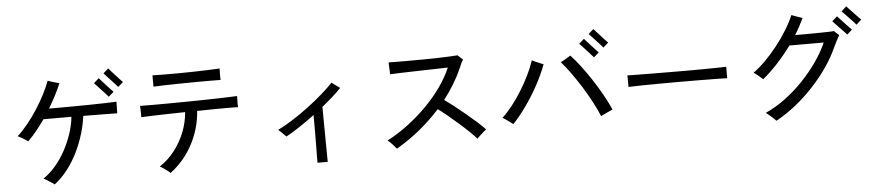

<svg xmlns="http://www.w3.org/2000/svg" viewBox="-48 -1179 7137 1571"><g transform="rotate(-5 3520.0 -393.0)"><path d="M349 55Q341 49 324.5 38Q308 27 290.5 16Q273 5 261 0Q315 -36 361.5 -90.5Q408 -145 443.5 -210Q479 -275 502.5 -345.5Q526 -416 533 -484Q509 -484 485 -484Q461 -484 439 -484Q398 -484 363 -484Q328 -484 303 -484Q270 -437 235 -393.5Q200 -350 163 -315Q156 -321 140 -331Q124 -341 107.5 -350.5Q91 -360 81 -364Q126 -405 169 -458.5Q212 -512 249.5 -570.5Q287 -629 316.5 -686.5Q346 -744 365 -795Q375 -791 393.5 -785Q412 -779 430.5 -774Q449 -769 459 -767Q440 -720 413.5 -669Q387 -618 356 -567Q388 -567 442.5 -567Q497 -567 561.5 -567.5Q626 -568 692.5 -569Q759 -570 816 -571.5Q873 -573 911 -575Q911 -566 910.5 -546.5Q910 -527 909.5 -508Q909 -489 909 -480Q870 -481 793.5 -481.5Q717 -482 630 -483Q621 -411 598 -335Q575 -259 539.5 -187Q504 -115 456 -52.5Q408 10 349 55ZM852 -621Q847 -627 831.5 -644Q816 -661 796.5 -682Q777 -703 761.5 -720Q746 -737 741 -742L783 -779Q788 -773 804 -755.5Q820 -738 838.5 -717.5Q857 -697 873 -680Q889 -663 894 -658ZM936 -694Q931 -700 915.5 -717Q900 -734 880.5 -755Q861 -776 845.5 -793Q830 -810 825 -815L867 -852Q872 -846 887.5 -828.5Q903 -811 922 -790.5Q941 -770 956.5 -753Q972 -736 978 -731Z M1301 45Q1294 36 1277.5 24Q1261 12 1244.5 0.5Q1228 -11 1218 -16Q1288 -61 1341 -129.5Q1394 -198 1425.5 -278.5Q1457 -359 1463 -441Q1387 -440 1316 -438Q1245 -436 1189.5 -434.5Q1134 -433 1102 -431Q1103 -442 1102.5 -460Q1102 -478 1101.5 -495.5Q1101 -513 1100 -524Q1134 -523 1194 -523Q1254 -523 1329.5 -523.5Q1405 -524 1487 -525Q1569 -526 1647.5 -527.5Q1726 -529 1791.5 -531Q1857 -533 1898 -535Q1898 -525 1897.5 -507.5Q1897 -490 1897 -472.5Q1897 -455 1898 -444Q1866 -445 1814 -445Q1762 -445 1697 -444.5Q1632 -444 1562 -442Q1552 -299 1485 -171.5Q1418 -44 1301 45ZM1223 -671Q1224 -681 1223.5 -700.5Q1223 -720 1223 -738Q1223 -746 1223 -752.5Q1223 -759 1223 -764Q1261 -763 1317 -762.5Q1373 -762 1438 -762.5Q1503 -763 1567.5 -764.5Q1632 -766 1686.5 -768Q1741 -770 1775 -772Q1775 -761 1774.5 -742Q1774 -723 1774 -705.5Q1774 -688 1775 -678Q1739 -679 1683 -679Q1627 -679 1561 -678.5Q1495 -678 1430 -677Q1365 -676 1310.5 -674.5Q1256 -673 1223 -671Z M2506 66Q2506 44 2506.5 -2.5Q2507 -49 2507.5 -107Q2508 -165 2508 -223Q2508 -281 2508 -326Q2447 -280 2386 -239.5Q2325 -199 2272 -170Q2267 -175 2254 -187.5Q2241 -200 2228 -213Q2215 -226 2209 -230Q2265 -257 2331 -299Q2397 -341 2463 -390.5Q2529 -440 2585 -489Q2641 -538 2677 -577Q2683 -572 2696.5 -562Q2710 -552 2724 -542Q2738 -532 2744 -528Q2712 -494 2671.5 -458Q2631 -422 2586 -386Q2586 -350 2586.5 -299.5Q2587 -249 2587.5 -193Q2588 -137 2588.5 -85Q2589 -33 2589.5 7Q2590 47 2590 66Z M3164 8Q3153 -6 3131.5 -29.5Q3110 -53 3093 -65Q3181 -111 3264 -173.5Q3347 -236 3419.5 -309Q3492 -382 3547.5 -460.5Q3603 -539 3636 -617Q3608 -616 3560 -615Q3512 -614 3455 -612.5Q3398 -611 3341 -609.5Q3284 -608 3236.5 -606.5Q3189 -605 3161 -603Q3161 -613 3160 -632Q3159 -651 3158 -670.5Q3157 -690 3157 -701Q3186 -700 3233 -700Q3280 -700 3337 -700Q3394 -700 3453 -700.5Q3512 -701 3566 -702.5Q3620 -704 3661.5 -706Q3703 -708 3724 -710Q3730 -704 3745.5 -690Q3761 -676 3766 -671Q3756 -658 3748 -639Q3740 -620 3732 -602Q3704 -538 3666 -476Q3628 -414 3583 -355Q3617 -332 3661.5 -297Q3706 -262 3752.5 -223.5Q3799 -185 3839.5 -148.5Q3880 -112 3904 -86Q3896 -80 3879.5 -65.5Q3863 -51 3848 -37Q3833 -23 3827 -16Q3805 -42 3767 -78.5Q3729 -115 3684.5 -154Q3640 -193 3597.5 -228Q3555 -263 3524 -285Q3368 -111 3164 8Z M4851 -112Q4828 -169 4793.5 -233.5Q4759 -298 4719 -362Q4679 -426 4638 -482.5Q4597 -539 4561 -580Q4572 -585 4588.5 -594.5Q4605 -604 4620.5 -613.5Q4636 -623 4643 -627Q4681 -587 4723.5 -531Q4766 -475 4808 -411Q4850 -347 4886.5 -281.5Q4923 -216 4949 -157Q4938 -153 4918.5 -144Q4899 -135 4880 -126Q4861 -117 4851 -112ZM4130 -109Q4121 -117 4105 -128.5Q4089 -140 4073 -151Q4057 -162 4046 -168Q4087 -206 4128.5 -258.5Q4170 -311 4207.5 -371.5Q4245 -432 4276 -495Q4307 -558 4326 -616Q4337 -610 4355 -602Q4373 -594 4391 -587Q4409 -580 4419 -575Q4388 -492 4341.5 -407Q4295 -322 4240.5 -245Q4186 -168 4130 -109ZM4919 -669Q4914 -675 4898.5 -692.5Q4883 -710 4863.5 -730.5Q4844 -751 4828.5 -768Q4813 -785 4808 -790L4850 -827Q4855 -821 4871 -803.5Q4887 -786 4905.5 -765.5Q4924 -745 4940 -728Q4956 -711 4961 -706ZM4835 -596Q4830 -602 4814.5 -619Q4799 -636 4780 -657Q4761 -678 4745 -695Q4729 -712 4724 -717L4766 -754Q4771 -748 4787 -730.5Q4803 -713 4821.5 -692.5Q4840 -672 4856 -655Q4872 -638 4877 -633Z M5095 -330Q5095 -339 5095 -358.5Q5095 -378 5095 -397Q5095 -416 5094 -425Q5119 -424 5169 -423.5Q5219 -423 5285.5 -422.5Q5352 -422 5426.5 -421.5Q5501 -421 5575.5 -421Q5650 -421 5716 -421.5Q5782 -422 5832 -423Q5882 -424 5906 -425Q5906 -422 5906 -416Q5906 -410 5906 -403Q5906 -385 5905.5 -362.5Q5905 -340 5906 -331Q5875 -332 5814 -333Q5753 -334 5674.5 -334.5Q5596 -335 5511 -335Q5426 -335 5345 -334.5Q5264 -334 5198.5 -333Q5133 -332 5095 -330Z M6277 51Q6271 44 6255.5 29.5Q6240 15 6223 0.5Q6206 -14 6196 -21Q6280 -59 6359.5 -118Q6439 -177 6508 -249.5Q6577 -322 6631 -400Q6685 -478 6718 -553H6436Q6381 -478 6320 -412Q6259 -346 6199 -297Q6186 -309 6162.5 -328.5Q6139 -348 6125 -357Q6174 -392 6224.5 -442.5Q6275 -493 6322 -552.5Q6369 -612 6408.5 -675.5Q6448 -739 6474 -800Q6484 -796 6501.5 -789.5Q6519 -783 6536.5 -777Q6554 -771 6563 -768Q6547 -734 6529 -700.5Q6511 -667 6490 -634Q6519 -634 6558 -634Q6597 -634 6638.5 -634.5Q6680 -635 6717 -635.5Q6754 -636 6779 -637Q6804 -638 6810 -639Q6813 -635 6821.5 -627Q6830 -619 6839 -611.5Q6848 -604 6850 -602Q6840 -586 6825.5 -559Q6811 -532 6798 -503Q6763 -425 6708.5 -346Q6654 -267 6585 -193Q6516 -119 6438 -56.5Q6360 6 6277 51ZM6998 -675Q6994 -681 6978 -698Q6962 -715 6942.5 -735.5Q6923 -756 6907 -772.5Q6891 -789 6886 -794L6927 -832Q6932 -826 6948 -809Q6964 -792 6983.5 -771.5Q7003 -751 7019 -734.5Q7035 -718 7040 -713ZM6916 -601Q6911 -607 6895 -623.5Q6879 -640 6859.5 -660.5Q6840 -681 6824 -698Q6808 -715 6803 -720L6845 -757Q6850 -751 6865.5 -734.5Q6881 -718 6900.5 -697.5Q6920 -677 6936 -660Q6952 -643 6957 -638Z"/></g></svg>

Font: Zen Kaku Gothic Antique Medium
Style: Regular
Weight: 500
Designer: Yoshimichi Ohira
Foundry: Positype
Version: Version 1.002